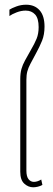

<svg xmlns="http://www.w3.org/2000/svg" viewBox="-20 -786 226 815"><path d="M121 9Q100 9 83 -6.5Q66 -22 66 -57V-450Q66 -475 71 -493Q76 -511 86 -529Q96 -547 110 -572Q127 -601 135.5 -622Q144 -643 144 -671Q144 -708 129 -724.5Q114 -741 89 -741Q70 -741 50.5 -733.5Q31 -726 20 -718V-745Q29 -751 49 -758.5Q69 -766 91 -766Q127 -766 148 -742.5Q169 -719 169 -673Q169 -639 158.5 -613Q148 -587 132 -558Q118 -532 109 -515Q100 -498 96 -483Q92 -468 92 -447V-62Q92 -37 101 -25.5Q110 -14 124 -14Q132 -14 140.5 -17Q149 -20 155 -24L160 -1Q151 4 140.5 6.5Q130 9 121 9Z"/></svg>

Font: Noto Sans Thai UI ExtCond Thin
Style: Regular
Weight: 100
Width: 2
Designer: Monotype Design Team
Foundry: Monotype Imaging Inc.
Version: Version 2.000